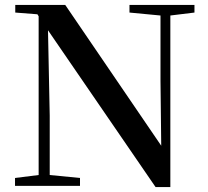

<svg xmlns="http://www.w3.org/2000/svg" viewBox="-20 -755 847 780"><path d="M612 5H672V-692L770 -704V-735H506V-704L632 -692V-427L635 -163L245 -735H42V-704L132 -697L137 -689V-44L41 -32V0H305V-32L182 -44V-285L175 -632Z"/></svg>

Font: Noto Serif CJK HK SemiBold
Style: Regular
Weight: 600
Designer: Ryoko NISHIZUKA 西塚涼子 (kana & ideographs); Frank Grießhammer (Latin, Greek & Cyrillic); Wenlong ZHANG 张文龙 (bopomofo); San
Foundry: Adobe
Version: Version 2.001;hotconv 1.1.0;makeotfexe 2.6.0